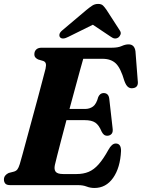

<svg xmlns="http://www.w3.org/2000/svg" viewBox="-20 -943 722 978"><path d="M377.5 0H32.5Q13.5 0 6.8 -8.2Q0 -16.5 0 -28.5Q0 -40.5 7 -49Q14 -57.5 24.5 -62L51.5 -69Q63 -72.5 69 -80.8Q75 -89 80.5 -106.5Q85 -121 94.8 -157Q104.5 -193 117.8 -241.8Q131 -290.5 145.5 -343.8Q160 -397 173.5 -447Q187 -497 197 -535.8Q207 -574.5 212 -593Q216 -611.5 213 -620.2Q210 -629 200 -632.5L174.5 -640Q166.5 -643.5 160.8 -649.8Q155 -656 155 -666.5Q155 -681.5 164.5 -690.8Q174 -700 192.5 -700H550.5Q581 -700 599.8 -708.5Q618.5 -717 635 -717Q665 -717 670 -682L681.5 -533Q687 -498 658 -494Q643.5 -491.5 632.8 -499.5Q622 -507.5 613.5 -531Q594.5 -596.5 569.8 -620Q545 -643.5 502.5 -643.5H404Q398.5 -625 387.8 -585.8Q377 -546.5 363 -494.8Q349 -443 334 -388H413.5Q436.5 -388 453.8 -400.5Q471 -413 480.5 -449Q490 -469 507.5 -469Q533 -469 536.5 -440.5L553.5 -290.5Q556.5 -270.5 548.5 -261.2Q540.5 -252 527 -251.5Q516 -251.5 509.2 -257.2Q502.5 -263 497.5 -273Q484 -306 465.2 -318.5Q446.5 -331 411.5 -331H318.5Q304.5 -278.5 292.2 -231.5Q280 -184.5 271.2 -150.2Q262.5 -116 259.5 -102.5Q254.5 -79.5 263.8 -68Q273 -56.5 302 -56.5H370.5Q405 -56.5 431.8 -67.8Q458.5 -79 482.2 -105.8Q506 -132.5 532 -179.5Q549.5 -212 569.5 -212Q597 -212 596.5 -174Q592.5 -88.5 556.2 -37Q520 14.5 461 14.5Q440 14.5 421.2 7.2Q402.5 0 377.5 0ZM328.5 -755.5Q298 -739.5 286 -753Q281 -759 283 -768.8Q285 -778.5 298.5 -789.5L420 -892Q437 -906 450 -914.5Q463 -923 480 -923Q496.5 -923 505 -914.5Q513.5 -906 523 -892L590.5 -787.5Q597.5 -777 594 -767.5Q590.5 -758 583.5 -752.5Q565.5 -740 545 -755.5L453 -817Z"/></svg>

Font: Fraunces 72pt S050
Style: Bold Italic
Weight: 700
Italic angle: -16°
Version: Version 1.000; ttfautohint (v1.8.3)